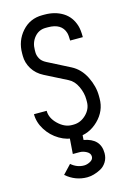

<svg xmlns="http://www.w3.org/2000/svg" viewBox="-138 -763 726 1071"><g transform="rotate(-15 225.0 -227.0)"><path d="M282.2 137.2Q282.2 118.2 262.2 107.2Q242.2 96.2 222.2 96.2H183.1L189.9 3.9V-3.4H263.2V6.8L261.2 36.1Q355.5 53.2 355.5 137.2Q355.5 165.5 341.8 187.5Q328.1 209.5 307.1 220.7Q286.1 231.9 265.9 237.3Q245.6 242.7 228 242.7Q159.7 242.7 106 196.3L153.8 145.5Q187 174.3 228 174.3Q245.1 174.3 263.7 164.3Q282.2 154.3 282.2 137.2ZM220.7 -61H229.5Q270.5 -61 302.5 -92Q334.5 -123 334.5 -164.6V-179.2Q334.5 -215.8 316.7 -253.9Q298.8 -292 267.6 -307.6L139.6 -372.6Q98.6 -393.6 76.9 -429.2Q55.2 -464.8 55.2 -504.4V-519Q55.2 -591.8 101.3 -643.8Q147.5 -695.8 218.8 -695.8H231.9Q292.5 -695.8 337.2 -668Q381.8 -640.1 398.4 -585.4Q405.8 -561.5 405.8 -519H332.5Q332.5 -548.8 328.1 -564Q310.5 -622.6 231.9 -622.6H218.8Q179.2 -622.6 153.8 -592.5Q128.4 -562.5 128.4 -519V-504.4Q128.4 -487.8 138.2 -469.2Q147.9 -450.7 172.9 -438L301.8 -372.1Q352.1 -346.2 379.9 -290.3Q407.7 -234.4 407.7 -179.2V-164.6Q407.7 -92.3 354 -40Q300.3 12.2 229.5 12.2H220.7Q173.8 12.2 129.9 -13.9Q85.9 -40 58.6 -83.5Q31.2 -127 31.2 -174.3H104.5Q104.5 -132.3 141.6 -96.7Q178.7 -61 220.7 -61Z"/></g></svg>

Font: Anka/Coder Narrow
Style: Regular
Weight: 400
Width: 3
Monospace: yes
Version: Version 001.100